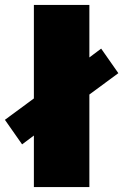

<svg xmlns="http://www.w3.org/2000/svg" viewBox="-68 -762 502 782"><path d="M70 0H296V-377L414 -464L344 -564L296 -528V-742H70V-361L-48 -274L22 -174L70 -210Z"/></svg>

Font: Chess Sans Black
Style: Regular
Weight: 900
Designer: Wolf Bōese
Foundry: Wolf Bōese
Version: Version 7.223;Glyphs 3.3 (3306)